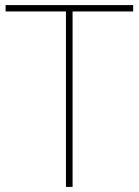

<svg xmlns="http://www.w3.org/2000/svg" viewBox="-20 -734 545 754"><path d="M265 0H239V-689H2V-714H503V-689H265Z"/></svg>

Font: Noto Sans Bengali Thin
Style: Regular
Weight: 100
Designer: Jelle Bosma - Monotype Design Team
Foundry: Monotype Imaging Inc.
Version: Version 2.003; ttfautohint (v1.8.4.7-5d5b)